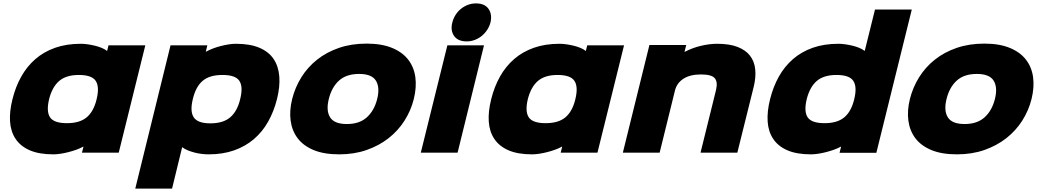

<svg xmlns="http://www.w3.org/2000/svg" viewBox="-20 -896 6111 1127"><path d="M677 0H461L470 -35H468Q450 -25 427.5 -17Q405 -9 381.5 -3Q358 3 335 6.5Q312 10 293 10Q210 10 155.5 -13.5Q101 -37 72 -80Q43 -123 39 -182Q35 -241 53 -313Q71 -386 104.5 -446Q138 -506 187.5 -549Q237 -592 303.5 -615.5Q370 -639 454 -639Q473 -639 494 -636Q515 -633 536 -628Q557 -623 575.5 -615.5Q594 -608 607 -598H609L617 -630H833ZM547 -313Q565 -386 542 -421Q519 -456 443 -456Q368 -456 327 -420.5Q286 -385 268 -313Q251 -241 274 -207Q297 -173 373 -173Q448 -173 489 -207.5Q530 -242 547 -313Z M1606 -315Q1588 -243 1554.5 -183Q1521 -123 1471 -80Q1421 -37 1354.5 -13.5Q1288 10 1205 10Q1186 10 1164.5 7.5Q1143 5 1122 -0.5Q1101 -6 1082.5 -13.5Q1064 -21 1051 -31H1049L990 211H774L981 -630H1197L1188 -593H1190Q1208 -603 1230.5 -611.5Q1253 -620 1276.5 -626Q1300 -632 1322.5 -635.5Q1345 -639 1365 -639Q1448 -639 1503 -615.5Q1558 -592 1586.5 -549Q1615 -506 1619.5 -446.5Q1624 -387 1606 -315ZM1390 -315Q1408 -387 1385 -421.5Q1362 -456 1286 -456Q1210 -456 1169.5 -421.5Q1129 -387 1112 -315Q1094 -243 1117 -207.5Q1140 -172 1215 -172Q1290 -172 1331.5 -207.5Q1373 -243 1390 -315Z M2409 -315Q2392 -247 2354.5 -188Q2317 -129 2261 -85Q2205 -41 2132 -15.5Q2059 10 1971 10Q1882 10 1821.5 -15Q1761 -40 1727.5 -84Q1694 -128 1686 -187.5Q1678 -247 1695 -315Q1712 -383 1749 -442.5Q1786 -502 1841.5 -546Q1897 -590 1970 -615Q2043 -640 2132 -640Q2220 -640 2281 -615Q2342 -590 2376 -546Q2410 -502 2418 -443Q2426 -384 2409 -315ZM2194 -315Q2211 -383 2186.5 -422.5Q2162 -462 2088 -462Q2013 -462 1970 -423Q1927 -384 1910 -315Q1893 -247 1917.5 -207.5Q1942 -168 2016 -168Q2090 -168 2133.5 -207.5Q2177 -247 2194 -315Z M2859 -764Q2853 -741 2839.5 -720.5Q2826 -700 2807.5 -685Q2789 -670 2766.5 -661.5Q2744 -653 2719 -653Q2668 -653 2645.5 -685Q2623 -717 2635 -764Q2641 -788 2654 -808.5Q2667 -829 2685.5 -844Q2704 -859 2726.5 -867.5Q2749 -876 2774 -876Q2825 -876 2847.5 -844Q2870 -812 2859 -764ZM2666 0H2450L2606 -630H2821Z M3487 0H3271L3280 -35H3278Q3260 -25 3237.5 -17Q3215 -9 3191.5 -3Q3168 3 3145 6.5Q3122 10 3103 10Q3020 10 2965.5 -13.5Q2911 -37 2882 -80Q2853 -123 2849 -182Q2845 -241 2863 -313Q2881 -386 2914.5 -446Q2948 -506 2997.5 -549Q3047 -592 3113.5 -615.5Q3180 -639 3264 -639Q3283 -639 3304 -636Q3325 -633 3346 -628Q3367 -623 3385.5 -615.5Q3404 -608 3417 -598H3419L3427 -630H3643ZM3357 -313Q3375 -386 3352 -421Q3329 -456 3253 -456Q3178 -456 3137 -420.5Q3096 -385 3078 -313Q3061 -241 3084 -207Q3107 -173 3183 -173Q3258 -173 3299 -207.5Q3340 -242 3357 -313Z M4404 -386 4308 0H4092L4183 -368Q4194 -415 4175.5 -437Q4157 -459 4094 -459Q4031 -459 3992 -434Q3953 -409 3942 -365L3852 0H3636L3792 -632H4008L3998 -592H4000Q4044 -615 4094 -627Q4144 -639 4190 -639Q4262 -639 4309.5 -620.5Q4357 -602 4382.5 -569Q4408 -536 4413 -489.5Q4418 -443 4404 -386Z M5124 1H4908L4917 -35H4915Q4897 -25 4874.5 -17Q4852 -9 4828.5 -3Q4805 3 4782 6.5Q4759 10 4740 10Q4657 10 4602.5 -13.5Q4548 -37 4519 -80Q4490 -123 4486 -182Q4482 -241 4500 -313Q4518 -386 4551.5 -446Q4585 -506 4634.5 -549Q4684 -592 4750.5 -615.5Q4817 -639 4901 -639Q4920 -639 4941 -636Q4962 -633 4983 -628Q5004 -623 5022.5 -615.5Q5041 -608 5054 -598H5056L5116 -840H5332ZM4994 -313Q5012 -386 4989 -421Q4966 -456 4890 -456Q4815 -456 4774 -420.5Q4733 -385 4715 -313Q4698 -241 4721 -207Q4744 -173 4820 -173Q4895 -173 4936 -207.5Q4977 -242 4994 -313Z M6035 -315Q6018 -247 5980.5 -188Q5943 -129 5887 -85Q5831 -41 5758 -15.5Q5685 10 5597 10Q5508 10 5447.5 -15Q5387 -40 5353.5 -84Q5320 -128 5312 -187.5Q5304 -247 5321 -315Q5338 -383 5375 -442.5Q5412 -502 5467.5 -546Q5523 -590 5596 -615Q5669 -640 5758 -640Q5846 -640 5907 -615Q5968 -590 6002 -546Q6036 -502 6044 -443Q6052 -384 6035 -315ZM5820 -315Q5837 -383 5812.5 -422.5Q5788 -462 5714 -462Q5639 -462 5596 -423Q5553 -384 5536 -315Q5519 -247 5543.5 -207.5Q5568 -168 5642 -168Q5716 -168 5759.5 -207.5Q5803 -247 5820 -315Z"/></svg>

Font: TypoPRO Sinkin Sans
Style: 900 X Black Italic
Weight: 950
Italic angle: -112°
Designer: Keith Bates
Foundry: K-Type
Version: Sinkin Sans (version 1.0)  by Keith Bates   •   © 2014   www